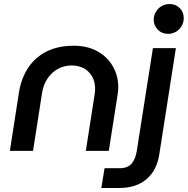

<svg xmlns="http://www.w3.org/2000/svg" viewBox="-20 -749 932 953"><path d="M29 0 75 -296Q87 -364 121.5 -415Q156 -466 212.5 -494Q269 -522 346 -522Q414 -522 463.5 -494.5Q513 -467 540 -420Q567 -373 567 -316Q567 -307 566 -296Q565 -285 563 -274L520 0H406L450 -282Q451 -289 451.5 -295.5Q452 -302 452 -308Q452 -360 420 -392Q388 -424 334 -424Q299 -424 268.5 -407.5Q238 -391 217 -361Q196 -331 189 -289L144 0ZM483 184 499 86H573Q614 86 633.5 63Q653 40 659 0L739 -510H853L771 15Q759 96 707.5 140Q656 184 573 184ZM814 -581Q783 -581 763 -602Q743 -623 743 -651Q743 -672 753.5 -690Q764 -708 782 -718.5Q800 -729 822 -729Q852 -729 872 -709Q892 -689 892 -659Q892 -638 881.5 -620Q871 -602 853.5 -591.5Q836 -581 814 -581Z"/></svg>

Font: MuseoModerno Medium
Style: Italic
Weight: 500
Italic angle: -9°
Designer: Pablo Cosgaya, Héctor Gatti, Marcela Romero, and the Authors of The MuseoModerno Project.
Foundry: Omnibus-Type Team
Version: Version 1.003